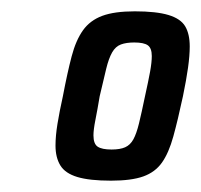

<svg xmlns="http://www.w3.org/2000/svg" viewBox="-20 -716 355 339"><path d="M176 -397Q138 -397 116.5 -403.5Q95 -410 86.5 -424Q78 -438 78 -459Q78 -476 81.5 -497.5Q85 -519 91 -546Q99 -588 106.5 -616.5Q114 -645 126.5 -662.5Q139 -680 160.5 -688Q182 -696 218 -696Q256 -696 277.5 -689.5Q299 -683 307 -669.5Q315 -656 315 -634Q315 -618 312 -596.5Q309 -575 303 -546Q294 -504 286 -475Q278 -446 266 -429Q254 -412 233 -404.5Q212 -397 176 -397ZM177 -452Q192 -452 201 -456Q210 -460 215.5 -470Q221 -480 225.5 -498.5Q230 -517 236 -546Q242 -573 245 -589.5Q248 -606 248 -617Q248 -631 241 -636Q234 -641 217 -641Q203 -641 193.5 -637.5Q184 -634 178 -623.5Q172 -613 167.5 -594.5Q163 -576 156 -546Q152 -522 148.5 -504.5Q145 -487 145 -477Q145 -462 152.5 -457Q160 -452 177 -452Z"/></svg>

Font: Saira ExtraCondensed SemiBold
Style: Italic
Weight: 600
Width: 2
Italic angle: -12°
Designer: Hector Gatti with collaboration of the Omnibus-Type team
Foundry: Omnibus-Type
Version: Version 1.101